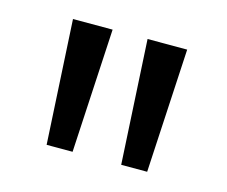

<svg xmlns="http://www.w3.org/2000/svg" viewBox="-55 -828 502 425"><g transform="rotate(15 196.5 -615.0)"><path d="M81.1 -472.7 65.4 -756.8H156.2L140.6 -472.7ZM236.3 -756.8H327.1L311.5 -472.7H252Z"/></g></svg>

Font: Min Sans
Style: Regular
Weight: 400
Designer: Jinseong-Kim, NotoSansCJK, Nunito
Foundry: Jinseong-Kim
Version: Version 1.400;Glyphs 3.1.2 (3151)